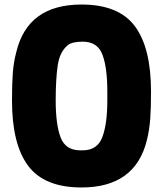

<svg xmlns="http://www.w3.org/2000/svg" viewBox="-20 -814 720 848"><path d="M340 14Q176 14 104.5 -81.5Q33 -177 33 -370Q33 -443 36.5 -491Q40 -539 52 -584Q102 -794 340 -794Q504 -794 575.5 -698.5Q647 -603 647 -410Q647 -337 643.5 -289Q640 -241 629 -196Q578 14 340 14ZM345 -150Q410 -150 432 -208.5Q454 -267 454 -370V-410Q454 -515 432.5 -572.5Q411 -630 345 -630Q300 -630 280 -615Q244 -586 235 -525.5Q226 -465 226 -370Q226 -265 247.5 -207.5Q269 -150 335 -150Z"/></svg>

Font: Tanohe Sans ExtraBold
Style: Regular
Weight: 800
Designer: Village Type and Design LLC & Cristiano Sobral
Foundry: Cooper Hewitt Smithsonian Design Museum
Version: Version 1.00;September 29, 2021;FontCreator 13.0.0.2655 64-b